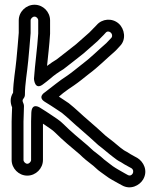

<svg xmlns="http://www.w3.org/2000/svg" viewBox="-20 -727 656 809"><path d="M79 -311.8C82.9 -316.3 85 -322.4 85 -328C85 -374.1 94.4 -421.3 98.9 -470.8C102.1 -507.9 106.3 -547.2 108.9 -586.3C109 -586.9 109 -587.6 109 -588V-641C109 -648.7 117.1 -657 125.5 -657C133.3 -657 141 -649.6 141 -641V-585.8C137 -522.1 127.6 -458.8 123.1 -394.8C123.1 -394.8 125.9 -342.1 164 -373.8C172.3 -380.7 179.9 -385 192.7 -396.4C206.8 -409.3 227.1 -423.3 245.9 -434.6C246.6 -435 247.5 -435.6 248 -436C276.7 -457.5 304.2 -480.4 331.6 -501.5C353 -519.3 373.7 -539.2 390 -552.8C391 -553.6 392.2 -554.8 392.8 -555.5C400.9 -564.8 413.2 -575 425 -588.8C438 -604.1 460.9 -583.4 449.4 -567.8C440.2 -558.5 434.4 -551.8 428 -545.3C392.6 -514.9 359.8 -481.3 323.9 -454.9C303.3 -438.8 282.7 -421.6 264.2 -408.8C227.4 -385.1 203.2 -363.7 169 -338C169 -338 134.5 -317.5 171.6 -296.3C181.9 -290.4 205.5 -274.9 217.1 -267.2L240.3 -251.7C266.7 -230.8 292.4 -204.8 319.9 -181.9C344.2 -161.3 369.4 -138.1 393.2 -116.5C393.7 -116 394.6 -115.3 395 -115C416.6 -98.8 435.5 -81.4 456 -66L472.2 -53.8C478 -49.7 484.6 -46 489.3 -43.9L504.2 -34.5C510 -31.2 515.3 -28.3 523 -24.1L533.5 -18.4C551.1 -6.8 536.2 20.5 518.2 10.2L507.3 4.2C485 -8.7 470.9 -16 454.8 -27.1C440.6 -38.2 429.7 -45.9 417.8 -55.6C400.9 -71.9 386.6 -80.7 373.1 -92.1C365 -98.8 357.6 -107 349 -114.2C313.8 -143.6 278 -173.4 246.7 -204.7C229.4 -222 213.2 -230.4 199.7 -240.2C188 -248.7 162.4 -264.6 150.3 -272.2C150.3 -272.2 114.2 -298.6 112 -252.2C111.3 -237.9 111 -225.9 111 -216V-53C111 -45.4 102.7 -37 95 -37C87.3 -37 79 -45.4 79 -53V-215C79 -229.9 81 -259.5 81 -280C81 -294.5 69.3 -300.3 79 -311.8ZM31 -274.6C30.6 -257.2 29 -231.3 29 -215V-53C29 -17.4 58.8 13 95 13C131.2 13 161 -17.3 161 -53V-205.7C163.8 -203.9 168.2 -201.1 170.9 -199.3C186.9 -187.8 200.2 -180.4 211.3 -169.3C244.8 -135.9 279.8 -106.8 316.1 -76.5C324.3 -68.4 332.7 -60.7 340.9 -53.9C357.2 -40.1 373.1 -29.6 383.3 -19.3C396.6 -6.1 411.4 2.4 424.7 12.7C444.5 28.1 462 35.7 482.7 47.8L493.8 53.8C529.8 74.4 568.1 54.6 583.1 29.1C604.8 -7.8 584.9 -45.8 558.4 -61.7L547 -67.9C539.9 -71.8 534.8 -74.6 529.8 -77.5L514.3 -87.2C509.7 -90 507.2 -90.4 501.8 -94.2L486.6 -105.5C467.9 -121.6 449 -136.9 425.9 -154.3C402.8 -175.4 377.4 -198.7 352.1 -220.1C326.7 -241.3 299.2 -269 270.4 -291.7C270.1 -291.9 269.4 -292.5 268.9 -292.8L244.9 -308.8C240.5 -311.7 234.6 -315.6 228.2 -319.8C233.8 -324.2 239.6 -329 246.1 -334.9C259.5 -345.2 275.9 -356.9 291.8 -367.2C314.1 -382.5 334.2 -399.4 354.1 -415.1C393.3 -444 428.4 -479.8 461.3 -508C471.6 -516.8 478.3 -525.9 485.7 -533.3C512.7 -560.4 505.3 -605.5 480 -627.8C452 -652.4 409.8 -648.2 387 -621.2C379.4 -612.4 368.1 -602.9 356.5 -590C338.9 -575.1 319.1 -556.2 300.4 -540.5C273.9 -520.1 246.6 -497.6 219 -476.8C205.8 -468.8 192.7 -460.3 178.2 -449.2C182.6 -492.1 188.1 -537.8 190.9 -583.4C191 -583.8 191 -584.5 191 -585V-641C191 -676.8 161.8 -707 125.5 -707C89.8 -707 59 -677.7 59 -641V-588.8C56.6 -552.7 52.3 -512.4 49.1 -475.2C45.2 -432.1 36.1 -386.2 35.1 -336.4C22 -315.6 22.7 -294.6 31 -274.6Z"/></svg>

Font: HoneyBee
Style: Str
Weight: 700
Foundry: Cannot Into Space Fonts
Version: Version 0.89